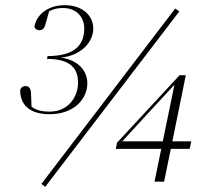

<svg xmlns="http://www.w3.org/2000/svg" viewBox="-20 -703 792 743"><path d="M171 -261C269 -261 318 -322 318 -381C318 -429 282 -471 216 -480C298 -489 341 -543 341 -593C341 -640 302 -683 230 -683C171 -683 122 -651 113 -599C116 -591 123 -586 132 -586C145 -586 152 -593 157 -613L170 -659C188 -669 205 -672 223 -672C278 -672 306 -635 306 -593C306 -538 279 -486 164 -486L162 -475C255 -475 282 -436 282 -383C282 -328 244 -271 172 -271C147 -271 121 -275 102 -290L100 -343C99 -363 90 -370 79 -370C69 -370 60 -364 58 -353C59 -286 109 -261 171 -261ZM556 -268 655 -375 610 -156H453ZM155 20 674 -659 658 -670 140 9ZM578 0H615L641 -127H714L720 -156H647L699 -412H675L433 -151L428 -127H604Z"/></svg>

Font: Source Serif 4 Display Light
Style: Italic
Weight: 300
Italic angle: -12°
Designer: Frank Grießhammer
Foundry: Adobe Systems Incorporated
Version: Version 4.004;hotconv 1.0.117;makeotfexe 2.5.65602